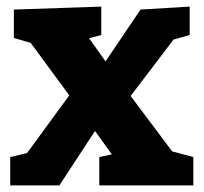

<svg xmlns="http://www.w3.org/2000/svg" viewBox="-20 -562 617 582"><path d="M376 -271 502 -103 566 -86V0H281V-86L319 -94L268 -165L160 0H11V-86L62 -98L190 -273L73 -432L22 -447V-533L287 -542V-456L250 -446L300 -376L406 -533L555 -542V-456L506 -442Z"/></svg>

Font: Bitter Pro ExtraBold
Style: Regular
Weight: 800
Designer: Sol Matas, and Bitter project Authors
Foundry: Sol Matas
Version: Version 1.010